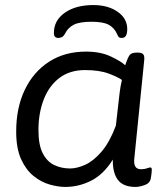

<svg xmlns="http://www.w3.org/2000/svg" viewBox="-20 -733 645 759"><path d="M238 6Q210 6 176.5 -3.5Q143 -13 113 -37Q83 -61 63.5 -103.5Q44 -146 44 -213Q44 -307 78 -378Q112 -449 174 -489Q236 -529 320 -529Q377 -529 417.5 -510Q458 -491 475 -475Q486 -508 493.5 -516.5Q501 -525 520 -525H526Q541 -525 546.5 -518Q552 -511 550 -494L511 -107Q506 -64 537 -64Q551 -64 560.5 -67.5Q570 -71 574 -71Q580 -71 580 -63Q580 -62 579.5 -53Q579 -44 576 -27Q572 -8 551 -1Q530 6 516 6Q467 6 446 -22Q425 -50 426 -102Q389 -43 340 -18.5Q291 6 238 6ZM257 -67Q284 -67 316.5 -81.5Q349 -96 381 -133Q413 -170 438 -236L453 -367Q456 -392 462 -417Q447 -428 410 -442Q373 -456 316 -456Q256 -456 215 -425Q174 -394 153 -340Q132 -286 132 -219Q132 -160 149 -127Q166 -94 194.5 -80.5Q223 -67 257 -67ZM349 -713Q407 -713 445 -686.5Q483 -660 483 -618Q483 -583 462 -583Q454 -583 450.5 -585.5Q447 -588 443 -598Q432 -623 410 -635Q388 -647 342 -647Q295 -647 272 -635.5Q249 -624 237 -600Q231 -589 224 -586Q217 -583 210 -583Q193 -583 193 -603Q193 -652 236 -682.5Q279 -713 349 -713Z"/></svg>

Font: Asap Semi Expanded Semi Expanded Regular
Style: Italic
Weight: 400
Width: 6
Italic angle: -6°
Designer: Pablo Cosgaya
Foundry: Omnibus-Type
Version: Version 3.001; ttfautohint (v1.8.4.7-5d5b)